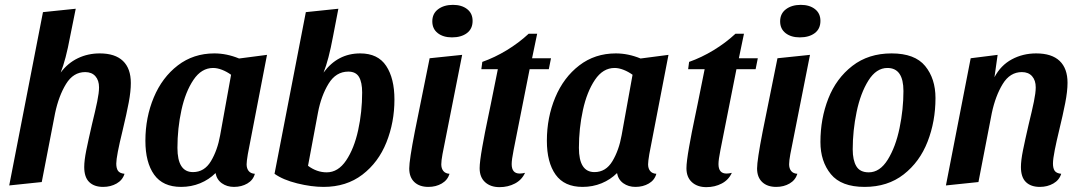

<svg xmlns="http://www.w3.org/2000/svg" viewBox="-20 -750 4454 791"><path d="M230 -451Q259 -490 300.5 -510Q342 -530 391 -530Q454 -530 486.5 -499Q519 -468 519 -408Q519 -374 510.5 -328.5Q502 -283 485 -212Q459 -106 459 -76Q459 -57 466 -46.5Q473 -36 493 -34Q485 -8 460.5 6Q436 20 405 20Q368 20 347.5 0Q327 -20 327 -62Q327 -89 335.5 -131Q344 -173 359 -238Q373 -295 380.5 -331.5Q388 -368 388 -390Q388 -419 373 -436Q358 -453 331 -453Q282 -453 252 -404Q222 -355 207 -284L152 0L18 14L157 -700L292 -714L269 -600Q251 -503 230 -451Z M996 -73Q996 -56 1004.5 -45.5Q1013 -35 1030 -34Q1023 -8 999 6Q975 20 944 20Q915 20 894 5Q873 -10 868 -37Q841 -10 804.5 5Q768 20 726 20Q651 20 615 -30.5Q579 -81 579 -170Q579 -266 613.5 -348.5Q648 -431 712.5 -480.5Q777 -530 863 -530Q914 -530 965 -509L1080 -524L1001 -115Q996 -85 996 -73ZM858 -470Q810 -470 777 -421Q744 -372 727.5 -296.5Q711 -221 711 -141Q711 -41 775 -41Q822 -41 849 -86Q876 -131 887 -193L932 -442Q914 -455 894.5 -462.5Q875 -470 858 -470Z M1313 -451Q1371 -530 1464 -530Q1537 -530 1571 -478.5Q1605 -427 1605 -340Q1605 -246 1572 -163.5Q1539 -81 1473 -30.5Q1407 20 1313 20Q1263 20 1204.5 5.5Q1146 -9 1111 -34L1240 -700L1374 -714L1352 -600Q1334 -503 1313 -451ZM1326 -40Q1373 -40 1406 -89Q1439 -138 1455.5 -213.5Q1472 -289 1472 -369Q1472 -411 1459 -433Q1446 -455 1415 -455Q1364 -455 1333.5 -405Q1303 -355 1290 -286L1249 -67Q1285 -40 1326 -40Z M1927 -664Q1927 -631 1903.5 -613.5Q1880 -596 1842 -596Q1806 -596 1783.5 -613.5Q1761 -631 1761 -662Q1761 -694 1785 -712Q1809 -730 1846 -730Q1882 -730 1904.5 -712.5Q1927 -695 1927 -664ZM1798 -73Q1798 -56 1806.5 -45.5Q1815 -35 1832 -34Q1824 -8 1800 6Q1776 20 1745 20Q1708 20 1687 0Q1666 -20 1666 -56Q1666 -90 1689 -208L1750 -510L1884 -524L1803 -115Q1798 -88 1798 -73Z M2241 -465H2162L2096 -132Q2088 -92 2088 -74Q2088 -35 2121 -35Q2131 -35 2143 -38Q2130 -9 2101.5 6Q2073 21 2038 21Q2001 21 1978.5 0.5Q1956 -20 1956 -57Q1956 -83 1967 -145Q1978 -207 1990 -263L2002 -321L2031 -465H1963L1967 -495Q2018 -513 2067.5 -543Q2117 -573 2158 -611H2193L2172 -510H2250Z M2650 -73Q2650 -56 2658.5 -45.5Q2667 -35 2684 -34Q2677 -8 2653 6Q2629 20 2598 20Q2569 20 2548 5Q2527 -10 2522 -37Q2495 -10 2458.5 5Q2422 20 2380 20Q2305 20 2269 -30.5Q2233 -81 2233 -170Q2233 -266 2267.5 -348.5Q2302 -431 2366.5 -480.5Q2431 -530 2517 -530Q2568 -530 2619 -509L2734 -524L2655 -115Q2650 -85 2650 -73ZM2512 -470Q2464 -470 2431 -421Q2398 -372 2381.5 -296.5Q2365 -221 2365 -141Q2365 -41 2429 -41Q2476 -41 2503 -86Q2530 -131 2541 -193L2586 -442Q2568 -455 2548.5 -462.5Q2529 -470 2512 -470Z M3093 -465H3014L2948 -132Q2940 -92 2940 -74Q2940 -35 2973 -35Q2983 -35 2995 -38Q2982 -9 2953.5 6Q2925 21 2890 21Q2853 21 2830.5 0.5Q2808 -20 2808 -57Q2808 -83 2819 -145Q2830 -207 2842 -263L2854 -321L2883 -465H2815L2819 -495Q2870 -513 2919.5 -543Q2969 -573 3010 -611H3045L3024 -510H3102Z M3360 -664Q3360 -631 3336.5 -613.5Q3313 -596 3275 -596Q3239 -596 3216.5 -613.5Q3194 -631 3194 -662Q3194 -694 3218 -712Q3242 -730 3279 -730Q3315 -730 3337.5 -712.5Q3360 -695 3360 -664ZM3231 -73Q3231 -56 3239.5 -45.5Q3248 -35 3265 -34Q3257 -8 3233 6Q3209 20 3178 20Q3141 20 3120 0Q3099 -20 3099 -56Q3099 -90 3122 -208L3183 -510L3317 -524L3236 -115Q3231 -88 3231 -73Z M3834 -346Q3834 -250 3801.5 -166.5Q3769 -83 3703 -31.5Q3637 20 3542 20Q3446 20 3403 -32.5Q3360 -85 3360 -165Q3360 -261 3392.5 -344Q3425 -427 3491.5 -478.5Q3558 -530 3653 -530Q3749 -530 3791.5 -478Q3834 -426 3834 -346ZM3493 -135Q3493 -90 3508 -65Q3523 -40 3559 -40Q3605 -40 3637.5 -92.5Q3670 -145 3686 -222.5Q3702 -300 3702 -375Q3702 -470 3636 -470Q3590 -470 3557.5 -418Q3525 -366 3509 -288.5Q3493 -211 3493 -135Z M4249 -530Q4313 -530 4345.5 -499Q4378 -468 4378 -409Q4378 -374 4368.5 -325.5Q4359 -277 4343 -211Q4333 -170 4325.5 -132.5Q4318 -95 4318 -76Q4318 -57 4325 -46.5Q4332 -36 4352 -34Q4344 -8 4319.5 6Q4295 20 4264 20Q4227 20 4206.5 0Q4186 -20 4186 -62Q4186 -89 4194.5 -131Q4203 -173 4218 -238Q4232 -295 4239.5 -331.5Q4247 -368 4247 -390Q4247 -419 4232 -436Q4217 -453 4190 -453Q4141 -453 4111 -404Q4081 -355 4066 -284L4011 0L3877 14L3979 -510L4090 -524L4077 -432Q4103 -481 4148.5 -505.5Q4194 -530 4249 -530Z"/></svg>

Font: Sansita Medium Italic
Style: Regular
Weight: 500
Italic angle: -11°
Designer: Pablo Cosgaya
Foundry: Omnibus-Type
Version: Version 1.006